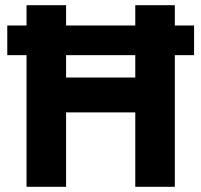

<svg xmlns="http://www.w3.org/2000/svg" viewBox="-20 -718 774 738"><path d="M500 -286H234V0H82V-506H8V-620H82V-698H234V-620H500V-698H652V-620H726V-506H652V0H500ZM500 -420V-506H234V-420Z"/></svg>

Font: Aneliza ExtraBold
Style: Regular
Weight: 800
Designer: Mike Abbink, Paul van der Laan, Pieter van Rosmalen
Foundry: Bold Monday
Version: Version 3.001;September 8, 2019;FontCreator 11.5.0.2425 64-b